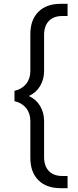

<svg xmlns="http://www.w3.org/2000/svg" viewBox="-20 -755 410 1006"><path d="M139 72V-121Q139 -161 117 -188.5Q95 -216 56 -225V-279Q95 -288 117 -315.5Q139 -343 139 -383V-576Q139 -651 181 -693Q223 -735 298 -735H334V-671H305Q261 -671 236 -645Q211 -619 211 -572V-383Q211 -339 190 -304Q169 -269 131 -252Q169 -235 190 -200Q211 -165 211 -121V68Q211 115 236 141Q261 167 305 167H334V231H298Q223 231 181 189Q139 147 139 72Z"/></svg>

Font: Bai Jamjuree
Style: Regular
Weight: 400
Designer: Katatrad Aksorn Co.,Ltd.
Foundry: Cadson Demak Co.,Ltd.
Version: Version 1.000; ttfautohint (v1.6)